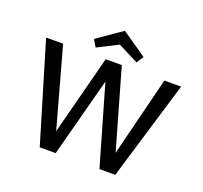

<svg xmlns="http://www.w3.org/2000/svg" viewBox="-144 -1032 1265 1199"><g transform="rotate(20 488.0 -433.0)"><path d="M488 -774 352 -705 324 -752 488 -866 653 -752 624 -705ZM826 -658H937L739 0H634L482 -526L343 0H237L40 -658H153L299 -130L436 -658H543L694 -130Z"/></g></svg>

Font: EauTestText Semibold
Style: Regular
Weight: 600
Designer: Christian Thalmann (Catharsis Fonts)
Version: Version 0.001;PS 000.001;hotconv 1.0.88;makeotf.lib2.5.64775